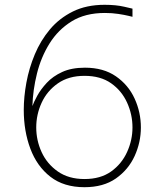

<svg xmlns="http://www.w3.org/2000/svg" viewBox="-20 -770 686 800"><path d="M332 10Q246 10 190 -33.5Q134 -77 106.5 -150.5Q79 -224 79 -312Q79 -366 90 -426Q101 -486 125 -543.5Q149 -601 188 -647.5Q227 -694 283.5 -722Q340 -750 416 -750Q463 -750 497.5 -742Q532 -734 532 -734V-700Q532 -700 515.5 -704Q499 -708 473 -712Q447 -716 417 -716Q335 -716 278.5 -681Q222 -646 186.5 -589Q151 -532 134 -463.5Q117 -395 115 -328Q121 -345 135.5 -371.5Q150 -398 175 -425Q200 -452 239 -470Q278 -488 334 -488Q411 -488 463 -452Q515 -416 541 -359Q567 -302 567 -239Q567 -177 541 -120Q515 -63 463 -26.5Q411 10 332 10ZM332 -24Q399 -24 443 -55.5Q487 -87 509.5 -136.5Q532 -186 532 -239Q532 -293 509.5 -342.5Q487 -392 443 -423Q399 -454 332 -454Q266 -454 221 -422.5Q176 -391 153.5 -342Q131 -293 131 -239Q131 -185 153.5 -136Q176 -87 221 -55.5Q266 -24 332 -24Z"/></svg>

Font: Be Vietnam Pro Thin
Style: Regular
Weight: 100
Designer: Lam Bao, Tony Le, Vietanh Nguyen
Foundry: Yellow Type Foundry
Version: Version 1.002; ttfautohint (v1.8.3)